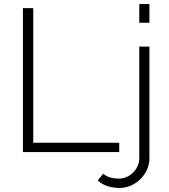

<svg xmlns="http://www.w3.org/2000/svg" viewBox="-20 -750 835 947"><path d="M571 177Q539 177 511.5 168.5Q484 160 462 140L489 107Q506 121 526 126Q546 131 566 131Q585 131 603 123.5Q621 116 635 102.5Q649 89 658 70.5Q667 52 667 30V-520H717V28Q717 61 704.5 88Q692 115 671 135Q650 155 624 166Q598 177 571 177ZM667 -638V-730H717V-638ZM93 0V-710H144V-46H568V0Z"/></svg>

Font: Oxford Sans
Style: Regular
Weight: 300
Designer: Matt McInerney, Pablo Impallari, Rodrigo Fuenzalida
Foundry: Matt McInerney, Pablo Impallari, Rodrigo Fuenzalida
Version: Version 3.000g; ttfautohint (v1.5) -l 8 -r 28 -G 28 -x 14 -D